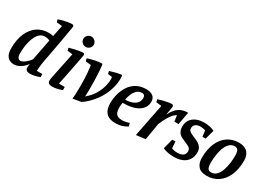

<svg xmlns="http://www.w3.org/2000/svg" viewBox="-10 -1474 3068 2225"><g transform="rotate(30 1524.5 -361.0)"><path d="M148 9Q119 9 92 -4Q65 -17 48 -49.5Q31 -82 31 -139Q31 -257 68 -340.5Q105 -424 169.5 -467.5Q234 -511 315 -511Q335 -511 351 -509.5Q367 -508 381 -504L412 -655L338 -663L329 -698Q359 -709 392 -717Q425 -725 454.5 -729.5Q484 -734 504 -734Q516 -734 521.5 -728Q527 -722 527 -712Q527 -708 522.5 -682.5Q518 -657 511 -616.5Q504 -576 495.5 -526Q487 -476 476.5 -421Q466 -366 456.5 -312.5Q447 -259 437 -211Q430 -176 426.5 -145.5Q423 -115 421 -93Q419 -71 418 -60H494V-19Q453 -3 421 3Q389 9 363 9Q334 9 319 -3Q304 -15 304 -39Q304 -45 305 -57Q306 -69 307.5 -79Q309 -89 309 -89Q290 -61 264.5 -39Q239 -17 209 -4Q179 9 148 9ZM197 -65Q209 -65 225.5 -73.5Q242 -82 258.5 -95Q275 -108 290 -124Q305 -140 314 -155L369 -436Q358 -443 340.5 -447Q323 -451 303 -451Q268 -451 242 -431Q216 -411 198.5 -378.5Q181 -346 170 -306Q159 -266 154 -224.5Q149 -183 149 -145Q149 -98 162.5 -81.5Q176 -65 197 -65Z M663 10Q633 10 617.5 -1.5Q602 -13 602 -43Q602 -51 607.5 -80Q613 -109 622 -151.5Q631 -194 641 -243.5Q651 -293 661.5 -342Q672 -391 680 -432L611 -440L603 -476Q637 -486 672 -494Q707 -502 735.5 -506.5Q764 -511 778 -511Q788 -511 793.5 -505.5Q799 -500 799 -489Q799 -485 793 -453.5Q787 -422 778 -374.5Q769 -327 758 -271Q747 -215 735.5 -159.5Q724 -104 715 -60H793V-18Q755 -4 722 3Q689 10 663 10ZM770 -583Q742 -583 721 -603Q700 -623 700 -652Q700 -680 721 -700.5Q742 -721 770 -721Q797 -721 818.5 -700.5Q840 -680 840 -651Q840 -623 819 -603Q798 -583 770 -583Z M938 12Q941 -15 942.5 -46.5Q944 -78 944.5 -110.5Q945 -143 945 -169Q945 -263 939 -332.5Q933 -402 927 -431L855 -439L847 -475Q894 -491 946.5 -501.5Q999 -512 1034 -512Q1039 -512 1042.5 -484Q1046 -456 1049 -410Q1052 -364 1053.5 -309Q1055 -254 1055 -200Q1055 -182 1054.5 -161Q1054 -140 1053.5 -119.5Q1053 -99 1052 -83Q1116 -136 1150.5 -195.5Q1185 -255 1198.5 -309.5Q1212 -364 1212 -403Q1212 -415 1211 -422Q1210 -429 1208 -434L1152 -441L1144 -477Q1191 -492 1231 -501.5Q1271 -511 1300 -513Q1302 -504 1303.5 -493.5Q1305 -483 1305 -473Q1305 -408 1289.5 -349Q1274 -290 1248.5 -238Q1223 -186 1189.5 -142.5Q1156 -99 1119.5 -64Q1083 -29 1047 -6Z M1504 10Q1455 10 1419 -7.5Q1383 -25 1363 -63Q1343 -101 1343 -163Q1343 -225 1359.5 -287Q1376 -349 1410.5 -400Q1445 -451 1499 -481Q1553 -511 1629 -511Q1680 -511 1714 -487Q1748 -463 1748 -413Q1748 -331 1675 -283.5Q1602 -236 1465 -236Q1462 -217 1460.5 -201.5Q1459 -186 1459 -167Q1459 -130 1468.5 -106Q1478 -82 1500 -70Q1522 -58 1559 -58Q1580 -58 1605 -62.5Q1630 -67 1654 -76L1664 -33Q1637 -16 1598.5 -3Q1560 10 1504 10ZM1472 -283Q1550 -283 1598 -314.5Q1646 -346 1646 -402Q1646 -421 1637 -435Q1628 -449 1602 -449Q1555 -449 1521 -405.5Q1487 -362 1472 -283Z M1785 10 1872 -429 1800 -438 1792 -473Q1820 -483 1853 -491Q1886 -499 1916 -504.5Q1946 -510 1966 -510Q1978 -510 1984 -503Q1990 -496 1990 -484Q1990 -478 1986.5 -458Q1983 -438 1978.5 -414.5Q1974 -391 1971 -372Q1996 -420 2024.5 -452Q2053 -484 2091 -500Q2129 -516 2181 -516L2150 -347H2094L2083 -427Q2065 -419 2044 -398Q2023 -377 1998.5 -336.5Q1974 -296 1946 -230L1908 -5Z M2290 10Q2255 10 2214 3.5Q2173 -3 2142 -19L2177 -154H2220L2226 -66Q2239 -60 2257.5 -56Q2276 -52 2305 -52Q2351 -52 2377.5 -71Q2404 -90 2404 -130Q2404 -147 2395 -161.5Q2386 -176 2355 -190L2277 -225Q2241 -240 2221 -270Q2201 -300 2201 -344Q2201 -395 2225 -432.5Q2249 -470 2294.5 -490.5Q2340 -511 2404 -511Q2437 -511 2473 -504Q2509 -497 2540 -482L2506 -358H2463L2454 -436Q2444 -442 2424.5 -445.5Q2405 -449 2387 -449Q2342 -449 2320 -429Q2298 -409 2298 -380Q2298 -358 2309 -346Q2320 -334 2344 -322L2424 -286Q2459 -270 2481.5 -242.5Q2504 -215 2504 -173Q2504 -86 2447 -38Q2390 10 2290 10Z M2729 10Q2651 10 2615 -31.5Q2579 -73 2579 -142Q2579 -260 2615.5 -342Q2652 -424 2717 -467.5Q2782 -511 2867 -511Q2921 -511 2954.5 -491.5Q2988 -472 3004 -438Q3020 -404 3020 -359Q3020 -243 2983 -160.5Q2946 -78 2881 -34Q2816 10 2729 10ZM2755 -50Q2797 -50 2825.5 -79Q2854 -108 2871 -154.5Q2888 -201 2895 -255Q2902 -309 2902 -360Q2902 -400 2890.5 -425Q2879 -450 2844 -450Q2809 -450 2783.5 -429.5Q2758 -409 2741 -375.5Q2724 -342 2714.5 -301Q2705 -260 2701 -218Q2697 -176 2697 -141Q2697 -100 2708.5 -75Q2720 -50 2755 -50Z"/></g></svg>

Font: Manuale SemiBold
Style: Italic
Weight: 600
Italic angle: -11°
Designer: Eduardo Tunni / Pablo Cosgaya
Foundry: Eduardo Tunni / Pablo Cosgaya
Version: Version 1.002